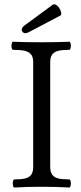

<svg xmlns="http://www.w3.org/2000/svg" viewBox="-20 -857 372 881"><path d="M38.6 -14.6Q38.6 -22 40.5 -27.8Q42.5 -33.7 45.4 -33.7Q76.7 -33.7 95.2 -38.1Q113.8 -42.5 123 -54.9Q132.3 -67.4 132.3 -90.8V-572.3Q132.3 -595.2 122.3 -607.4Q112.3 -619.6 92.8 -624Q73.2 -628.4 40 -628.4Q36.6 -628.4 34.7 -633.8Q32.7 -639.2 32.7 -646.5Q32.7 -654.3 34.7 -659.9Q36.6 -665.5 40 -665.5Q93.8 -663.1 169.4 -663.1Q244.6 -663.1 298.3 -665.5Q301.3 -665.5 303.2 -660.2Q305.2 -654.8 305.2 -647.5Q305.2 -640.1 303.2 -634.3Q301.3 -628.4 298.3 -628.4Q267.1 -628.4 248.3 -624Q229.5 -619.6 220 -607.4Q210.4 -595.2 210.4 -572.3V-90.8Q210.4 -67.4 220 -54.9Q229.5 -42.5 248 -38.1Q266.6 -33.7 298.3 -33.7Q301.3 -33.7 303.2 -28.3Q305.2 -22.9 305.2 -15.6Q305.2 -8.3 303.2 -2.4Q301.3 3.4 298.3 3.4Q239.7 0 171.9 0Q104 0 45.4 3.4Q42.5 3.4 40.5 -2Q38.6 -7.3 38.6 -14.6ZM112.3 -709.5Q102.5 -704.6 96.2 -704.6Q87.9 -704.6 82 -712.4Q79.6 -716.3 79.6 -719.7Q79.6 -725.1 82.8 -730.2Q85.9 -735.4 90.8 -738.8L222.7 -835.9Q224.6 -837.4 228 -837.4Q233.4 -837.4 239.5 -833.3Q245.6 -829.1 251 -821.3Q255.9 -814.5 258.5 -806.9Q261.2 -799.3 261.2 -793.9Q261.2 -788.1 257.8 -786.1Z"/></svg>

Font: JuniusX
Style: Regular
Weight: 400
Designer: Peter S. Baker
Foundry: Briery Creek Software
Version: Version 1.004